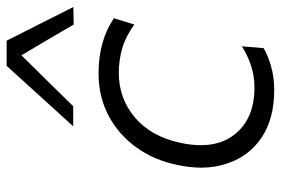

<svg xmlns="http://www.w3.org/2000/svg" viewBox="-151 -665 826 564"><g transform="rotate(-90 262.0 -383.0)"><path d="M279.5 9.5Q196 9.5 140.8 -27Q85.5 -63.5 64 -128Q51.5 -163.5 51.5 -205Q51.5 -238 59.5 -275Q73.5 -343.5 111 -395.5Q148.5 -447.5 204 -477Q259.5 -506.5 328.5 -506.5Q423.5 -506.5 490.5 -461.5L472 -401.5Q436.5 -427 402.2 -437Q368 -447 329.5 -447Q255.5 -447 199.5 -400.2Q143.5 -353.5 124.5 -266.5Q117.5 -234 117.5 -206Q117.5 -146.5 149 -107Q195 -48.5 287.5 -48.5Q320 -48.5 350.8 -58.5Q381.5 -68.5 408 -85.5L402.5 -21.5Q382.5 -9.5 350 0Q317.5 9.5 279.5 9.5ZM472 -579.5Q450 -617.5 427 -656.5Q404 -695 381.5 -733Q343.5 -694.5 306.5 -657Q269.5 -619 232 -581H173Q218.5 -631 262.5 -679.5Q306 -727.5 350.5 -776.5H424.5Q449.5 -727.5 474.2 -678.2Q499 -629 523.5 -580.5Z"/></g></svg>

Font: Heraclito Light
Style: Italic
Weight: 300
Italic angle: -12°
Designer: Kostas Bartsokas (font) & Cristiano Sobral (main changes)
Foundry: Kostas Bartsokas (font) & Cristiano Sobral (main changes)
Version: Version 1.00;July 8, 2020;FontCreator 13.0.0.2655 64-bit